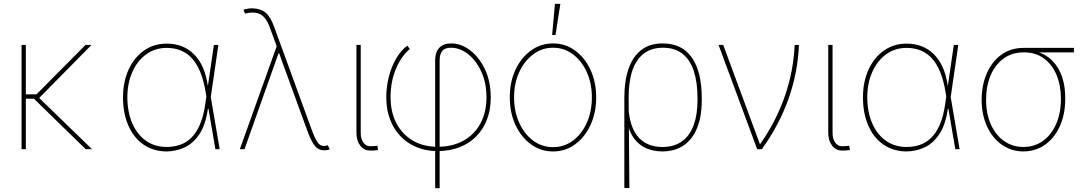

<svg xmlns="http://www.w3.org/2000/svg" viewBox="-20 -781 5695 1005"><path d="M115.2 -545.9V0H92.8V-545.9ZM459 -545.9 180.7 -263.7 100.6 -264.6V-287.1H170.9L427.7 -545.9ZM428.7 0 152.3 -269.5 178.7 -274.4 461.9 0Z M852.5 11.7Q782.2 11.2 731 -24.4Q679.7 -60.1 651.9 -123.8Q624 -187.5 624 -271.5Q624 -353.5 653.3 -417Q682.6 -480.5 734.1 -516.6Q785.6 -552.7 852.5 -552.7Q940.4 -552.7 996.6 -495.6Q1052.7 -438.5 1067.4 -334H1073.2L1083 -274.4L1129.9 0H1107.4L1055.7 -302.7Q1045.9 -360.4 1028.6 -403.1Q1011.2 -445.8 986.3 -473.9Q961.4 -502 928 -516.1Q894.5 -530.3 852.5 -530.3Q792 -530.3 745.8 -497.1Q699.7 -463.9 673.3 -405.5Q647 -347.2 646.5 -271.5Q647 -194.3 672.4 -135.7Q697.8 -77.1 743.9 -44.4Q790 -11.7 852.5 -11.7Q888.2 -11.7 920.4 -22.2Q952.6 -32.7 979.5 -58.1Q1006.3 -83.5 1025.9 -127.7Q1045.4 -171.9 1054.7 -238.3L1099.6 -545.9H1123L1083 -271.5L1074.2 -211.9H1068.4Q1056.2 -126.5 1023.2 -77.9Q990.2 -29.3 945.6 -9Q900.9 11.2 852.5 11.7Z M1676.8 5.9Q1648.4 5.9 1630.1 -14.9Q1611.8 -35.6 1590.8 -90.8L1450.2 -476.6L1445.3 -492.2L1393.6 -633.8Q1380.9 -670.4 1363.5 -689.7Q1346.2 -709 1322 -713.6Q1297.9 -718.3 1262.7 -710L1253.9 -730.5Q1266.1 -733.9 1278.3 -735.8Q1290.5 -737.8 1301.8 -737.3Q1344.7 -736.3 1370.4 -714.6Q1396 -692.9 1415 -640.6L1608.4 -110.4Q1628.4 -55.7 1642.1 -36.4Q1655.8 -17.1 1674.8 -16.6Q1682.6 -17.1 1696.3 -20.5L1706.1 1Q1699.7 3.4 1692.4 4.6Q1685.1 5.9 1676.8 5.9ZM1235.4 0 1432.6 -550.8 1449.2 -501H1437.5L1259.8 0Z M1845.7 -545.9H1868.2V-85Q1868.2 -53.7 1882.1 -34.7Q1896 -15.6 1917 -15.6Q1934.1 -15.6 1944.1 -16.8Q1954.1 -18.1 1955.1 -18.6L1959 3.9Q1958 4.4 1946.8 5.9Q1935.5 7.3 1917 6.8Q1885.7 7.3 1865.7 -18.8Q1845.7 -44.9 1845.7 -85Z M2257.8 204.1V-468.8Q2258.3 -508.3 2279.8 -531.2Q2301.3 -554.2 2340.8 -553.7Q2392.1 -554.2 2439.7 -518.6Q2487.3 -482.9 2518.1 -418.9Q2548.8 -355 2548.8 -270.5Q2548.8 -207 2529.1 -155.5Q2509.3 -104 2472.7 -66.9Q2436 -29.8 2384.5 -10Q2333 9.8 2269.5 9.8Q2210.4 9.8 2161.6 -10.3Q2112.8 -30.3 2077.1 -67.1Q2041.5 -104 2022 -155Q2002.4 -206.1 2002 -268.6Q2001.5 -327.1 2015.9 -381.3Q2030.3 -435.5 2055.4 -477.5Q2080.6 -519.5 2112.3 -542L2125 -524.4Q2080.6 -487.3 2052.5 -420.7Q2024.4 -354 2024.4 -272.5Q2024.4 -193.4 2055.4 -135Q2086.4 -76.7 2141.6 -44.7Q2196.8 -12.7 2269.5 -12.7Q2348.1 -12.7 2405.5 -44.4Q2462.9 -76.2 2494.6 -134.5Q2526.4 -192.9 2526.4 -271.5Q2526.4 -348.1 2499 -406.7Q2471.7 -465.3 2429.4 -498.3Q2387.2 -531.2 2340.8 -531.2Q2308.6 -531.2 2294.7 -513.9Q2280.8 -496.6 2281.2 -461.9V204.1Z M2875 11.7Q2810.5 11.7 2759.3 -25.6Q2708 -63 2678.2 -127Q2648.4 -190.9 2648.4 -271.5Q2648.4 -352.1 2678.2 -415.8Q2708 -479.5 2759.3 -516.6Q2810.5 -553.7 2875 -553.7Q2939 -553.7 2990 -516.6Q3041 -479.5 3070.8 -415.5Q3100.6 -351.6 3100.6 -271.5Q3100.6 -190.9 3071 -127Q3041.5 -63 2990.5 -25.6Q2939.5 11.7 2875 11.7ZM2875 -10.7Q2933.1 -10.7 2979 -44.9Q3024.9 -79.1 3051.5 -138.2Q3078.1 -197.3 3078.1 -271.5Q3078.1 -345.2 3051.3 -404.1Q3024.4 -462.9 2978.5 -497.1Q2932.6 -531.2 2875 -531.2Q2817.4 -531.2 2771.2 -496.8Q2725.1 -462.4 2698 -403.8Q2670.9 -345.2 2670.9 -271.5Q2670.9 -197.3 2697.8 -138.2Q2724.6 -79.1 2770.8 -44.9Q2816.9 -10.7 2875 -10.7ZM2870.1 -597.7 2884.8 -760.7H2913.1L2887.7 -597.7Z M3248 203.1V-269.5Q3248 -357.9 3270.3 -421.6Q3292.5 -485.4 3337.4 -519.8Q3382.3 -554.2 3450.2 -553.7Q3501 -553.7 3539.1 -534.4Q3577.1 -515.1 3602.5 -478Q3627.9 -440.9 3640.6 -388.2Q3653.3 -335.4 3653.3 -269.5V-253.9Q3653.3 -174.3 3630.4 -114.7Q3607.4 -55.2 3561.5 -22Q3515.6 11.2 3446.3 11.7Q3391.1 11.2 3350.6 -11Q3310.1 -33.2 3286.4 -76.2Q3262.7 -119.1 3257.8 -181.6L3271.5 -194.3Q3276.4 -149.9 3290 -115.7Q3303.7 -81.5 3325.9 -58.3Q3348.1 -35.2 3378.7 -23.4Q3409.2 -11.7 3447.3 -11.7Q3509.8 -11.7 3550.5 -41.7Q3591.3 -71.8 3611.1 -126.5Q3630.9 -181.2 3630.9 -253.9V-269.5Q3630.9 -351.6 3611.3 -410.2Q3591.8 -468.8 3551.8 -500Q3511.7 -531.2 3450.2 -531.2Q3389.2 -531.2 3349.1 -500Q3309.1 -468.8 3289.6 -410.2Q3270 -351.6 3270.5 -269.5L3274.4 203.1Z M3943.4 0 3741.2 -545.9H3765.6L3957 -28.3H3960Q4001 -86.9 4033.2 -149.4Q4065.4 -211.9 4088.1 -277.3Q4110.8 -342.8 4123.8 -410.4Q4136.7 -478 4139.6 -545.9H4162.1Q4155.8 -399.9 4107.2 -263.2Q4058.6 -126.5 3967.8 0Z M4315.4 -545.9H4337.9V-85Q4337.9 -53.7 4351.8 -34.7Q4365.7 -15.6 4386.7 -15.6Q4403.8 -15.6 4413.8 -16.8Q4423.8 -18.1 4424.8 -18.6L4428.7 3.9Q4427.7 4.4 4416.5 5.9Q4405.3 7.3 4386.7 6.8Q4355.5 7.3 4335.4 -18.8Q4315.4 -44.9 4315.4 -85Z M4725.6 11.7Q4655.3 11.2 4604 -24.4Q4552.7 -60.1 4524.9 -123.8Q4497.1 -187.5 4497.1 -271.5Q4497.1 -353.5 4526.4 -417Q4555.7 -480.5 4607.2 -516.6Q4658.7 -552.7 4725.6 -552.7Q4813.5 -552.7 4869.6 -495.6Q4925.8 -438.5 4940.4 -334H4946.3L4956.1 -274.4L5002.9 0H4980.5L4928.7 -302.7Q4918.9 -360.4 4901.6 -403.1Q4884.3 -445.8 4859.4 -473.9Q4834.5 -502 4801 -516.1Q4767.6 -530.3 4725.6 -530.3Q4665 -530.3 4618.9 -497.1Q4572.8 -463.9 4546.4 -405.5Q4520 -347.2 4519.5 -271.5Q4520 -194.3 4545.4 -135.7Q4570.8 -77.1 4616.9 -44.4Q4663.1 -11.7 4725.6 -11.7Q4761.2 -11.7 4793.5 -22.2Q4825.7 -32.7 4852.5 -58.1Q4879.4 -83.5 4898.9 -127.7Q4918.5 -171.9 4927.7 -238.3L4972.7 -545.9H4996.1L4956.1 -271.5L4947.3 -211.9H4941.4Q4929.2 -126.5 4896.2 -77.9Q4863.3 -29.3 4818.6 -9Q4773.9 11.2 4725.6 11.7Z M5118.2 -257.8V-258.8Q5118.7 -336.9 5145.8 -398.2Q5172.9 -459.5 5221.9 -494.9Q5271 -530.3 5336.9 -530.3Q5348.6 -527.8 5357.9 -525.1Q5367.2 -522.5 5377.4 -519.3Q5387.7 -516.1 5402.3 -511.7Q5453.6 -498 5487.8 -463.6Q5522 -429.2 5539.1 -379.2Q5556.2 -329.1 5555.7 -267.6V-265.6Q5556.2 -184.1 5528.1 -121.6Q5500 -59.1 5450.7 -23.9Q5401.4 11.2 5336.9 11.7Q5273.4 11.2 5224.1 -23.4Q5174.8 -58.1 5146.7 -118.9Q5118.7 -179.7 5118.2 -257.8ZM5141.6 -258.8V-257.8Q5141.6 -186 5166.3 -130.4Q5190.9 -74.7 5235.1 -43.2Q5279.3 -11.7 5336.9 -11.7Q5395 -11.7 5439.2 -43.5Q5483.4 -75.2 5508.3 -132.1Q5533.2 -189 5533.2 -262.7V-264.6Q5533.2 -334.5 5510 -389.4Q5486.8 -444.3 5443.4 -475.8Q5399.9 -507.3 5339.8 -506.8Q5278.8 -507.3 5234.1 -475.3Q5189.5 -443.4 5165.5 -387.2Q5141.6 -331.1 5141.6 -258.8ZM5601.6 -530.3V-506.8H5336.9V-530.3Z"/></svg>

Font: Inter Tight Thin
Style: Regular
Weight: 250
Designer: Rasmus Andersson
Foundry: rsms
Version: Version 3.004